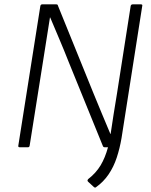

<svg xmlns="http://www.w3.org/2000/svg" viewBox="-20 -675 692 880"><path d="M420 183Q416 187 410 182L384 158Q381 155 381 152.5Q381 150 384 146Q420 118 441 83Q462 48 475 0H460Q453 0 451 -7L294 -393Q274 -444 252.5 -494.5Q231 -545 210 -595H209Q201 -542 192.5 -490.5Q184 -439 176 -386L116 -8Q115 0 108 0H71Q62 0 64 -8L165 -648Q167 -655 173 -655H238Q242 -655 243.5 -653.5Q245 -652 246 -648L409 -246Q428 -200 447 -154Q466 -108 486 -61H487Q494 -107 501 -153Q508 -199 516 -245L579 -648Q581 -655 588 -655H626Q634 -655 632 -648L537 -42Q529 5 515 47.5Q501 90 477.5 124.5Q454 159 420 183Z"/></svg>

Font: Sofia Sans Light
Style: Italic
Weight: 300
Italic angle: -9°
Version: Version 4.100-B